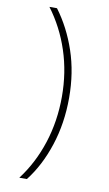

<svg xmlns="http://www.w3.org/2000/svg" viewBox="-101 -841 585 1026"><g transform="rotate(10 192.0 -328.5)"><path d="M81 135Q153 40 191.5 -79Q230 -198 230 -331Q230 -462 191.5 -579Q153 -696 81 -792H122Q190 -701 229.5 -584.5Q269 -468 269 -331Q269 -193 229.5 -72.5Q190 48 122 135Z"/></g></svg>

Font: Noto Sans Bengali UI ExtraLight
Style: Regular
Weight: 200
Designer: Jelle Bosma - Monotype Design Team
Foundry: Monotype Imaging Inc.
Version: Version 2.003; ttfautohint (v1.8.4.7-5d5b)